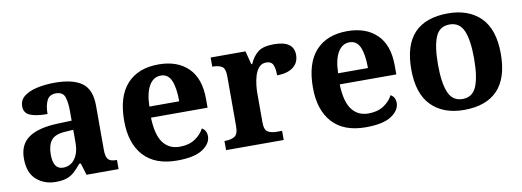

<svg xmlns="http://www.w3.org/2000/svg" viewBox="-50 -818 2977 1096"><g transform="rotate(-10 1438.5 -269.5)"><path d="M202 10Q136 10 90.5 -30Q45 -70 45 -153Q45 -234 101 -273Q157 -312 269 -316L351 -319V-374Q351 -424 340.5 -456Q330 -488 289 -488Q251 -488 236.5 -457.5Q222 -427 222 -380Q155 -380 121 -395Q87 -410 87 -447Q87 -484 115 -506Q143 -528 190 -538.5Q237 -549 293 -549Q398 -549 450.5 -511Q503 -473 503 -379V-124Q503 -83 516 -68Q529 -53 563 -53H567V0H381L360 -69H351Q329 -42 309.5 -24.5Q290 -7 265 1.5Q240 10 202 10ZM257 -63Q300 -63 325.5 -98Q351 -133 351 -191V-266L306 -263Q246 -260 223 -231.5Q200 -203 200 -149Q200 -63 257 -63Z M905 10Q778 10 712 -62.5Q646 -135 646 -265Q646 -406 711 -477.5Q776 -549 894 -549Q1003 -549 1065.5 -488Q1128 -427 1128 -308V-257H800Q803 -157 837.5 -111Q872 -65 934 -65Q986 -65 1022 -88.5Q1058 -112 1075 -146Q1102 -131 1102 -97Q1102 -54 1054 -22Q1006 10 905 10ZM975 -321Q975 -398 957 -441Q939 -484 896 -484Q854 -484 829 -442.5Q804 -401 802 -321Z M1190 0V-53H1193Q1227 -53 1248.5 -65.5Q1270 -78 1270 -125V-415Q1270 -459 1250.5 -471Q1231 -483 1198 -483H1195V-536H1397L1417 -458H1422Q1442 -503 1472 -525.5Q1502 -548 1563 -548Q1678 -548 1678 -467Q1678 -421 1644.5 -395.5Q1611 -370 1551 -370Q1551 -411 1541 -432Q1531 -453 1502 -453Q1476 -453 1460 -435Q1444 -417 1436 -390.5Q1428 -364 1425 -337Q1422 -310 1422 -293V-120Q1422 -76 1442 -64.5Q1462 -53 1492 -53H1524V0Z M1999 10Q1872 10 1806 -62.5Q1740 -135 1740 -265Q1740 -406 1805 -477.5Q1870 -549 1988 -549Q2097 -549 2159.5 -488Q2222 -427 2222 -308V-257H1894Q1897 -157 1931.5 -111Q1966 -65 2028 -65Q2080 -65 2116 -88.5Q2152 -112 2169 -146Q2196 -131 2196 -97Q2196 -54 2148 -22Q2100 10 1999 10ZM2069 -321Q2069 -398 2051 -441Q2033 -484 1990 -484Q1948 -484 1923 -442.5Q1898 -401 1896 -321Z M2569 10Q2449 10 2380 -59.5Q2311 -129 2311 -270Q2311 -411 2377 -480Q2443 -549 2572 -549Q2692 -549 2761 -480Q2830 -411 2830 -270Q2830 -129 2763.5 -59.5Q2697 10 2569 10ZM2571 -53Q2629 -53 2652 -108.5Q2675 -164 2675 -270Q2675 -377 2651.5 -431Q2628 -485 2570 -485Q2512 -485 2489 -431Q2466 -377 2466 -270Q2466 -164 2489.5 -108.5Q2513 -53 2571 -53Z"/></g></svg>

Font: Noto Serif Oriya
Style: Bold
Weight: 700
Designer: David Williams
Foundry: Google LLC, David Williams
Version: Version 1.051; ttfautohint (v1.8.4.7-5d5b)